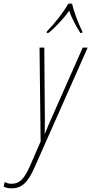

<svg xmlns="http://www.w3.org/2000/svg" viewBox="-135 -786 499 1049"><path d="M121 -614 120 -606H130C175 -643 215 -688 243 -727C258 -683 284 -637 304 -606H314L315 -614C298 -645 267 -725 259 -766H238C210 -715 158 -652 121 -614ZM-73 243C-14 243 18 210 55 126L344 -526H317L148 -144C138 -122 123 -87 111 -57H109C110 -85 110 -119 110 -141L107 -526H81L87 -13L30 118C-2 192 -29 218 -71 218C-88 218 -100 214 -109 208L-115 233C-108 238 -93 243 -73 243Z"/></svg>

Font: Noto Sans ExtraCondensed Thin
Style: Italic
Weight: 100
Width: 2
Italic angle: -12°
Designer: Monotype Design Team
Foundry: Monotype Imaging Inc.
Version: Version 2.013